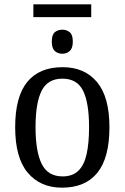

<svg xmlns="http://www.w3.org/2000/svg" viewBox="-20 -856 576 886"><path d="M134 -777V-836H401V-777ZM268 -608Q247 -608 233 -620.5Q219 -633 219 -664Q219 -696 233 -707.5Q247 -719 268 -719Q287 -719 301.5 -707.5Q316 -696 316 -664Q316 -633 301.5 -620.5Q287 -608 268 -608ZM266 10Q166 10 108 -59Q50 -128 50 -269Q50 -409 105.5 -477.5Q161 -546 269 -546Q370 -546 427.5 -477.5Q485 -409 485 -269Q485 -128 429.5 -59Q374 10 266 10ZM269 -42Q314 -42 341 -67.5Q368 -93 379.5 -144Q391 -195 391 -269Q391 -381 363.5 -437Q336 -493 268 -493Q200 -493 172 -437Q144 -381 144 -269Q144 -157 172.5 -99.5Q201 -42 269 -42Z"/></svg>

Font: Noto Serif SemiCondensed
Style: Regular
Weight: 400
Width: 4
Designer: Monotype Design Team
Foundry: Monotype Imaging Inc.
Version: Version 2.013